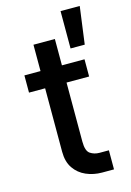

<svg xmlns="http://www.w3.org/2000/svg" viewBox="-121 -859 626 919"><g transform="rotate(-15 192.0 -399.0)"><path d="M326 -545.5V-460.2H214.1V-167.3Q214.1 -121.1 233.8 -107.8Q253.6 -94.5 279.5 -94.5H326V0H267Q225.1 0 188.7 -15.8Q152.3 -31.6 130.1 -63.9Q108 -96.2 108 -145.6V-460.2H28.1V-545.5H108V-676.1H214.1V-545.5ZM274.9 -612.9V-797.9H370L345.2 -612.9Z"/></g></svg>

Font: Inter Zeller Medium
Style: Regular
Weight: 500
Designer: Rasmus Andersson; Joe Bland
Foundry: zeller
Version: Version 3.015;git-dec3a8cb1